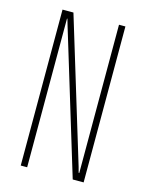

<svg xmlns="http://www.w3.org/2000/svg" viewBox="-111 -798 661 867"><g transform="rotate(15 219.0 -364.5)"><path d="M72 0V-729H123L326 -62L333 -36H336V-729H366V0H315L113 -664L104 -695H102V0Z"/></g></svg>

Font: Hubot Sans Condensed ExtraLight
Style: Regular
Weight: 200
Width: 3
Designer: Deni Anggara
Foundry: GitHub, Inc., Subsidiary of Microsoft Corporation
Version: Version 2.000